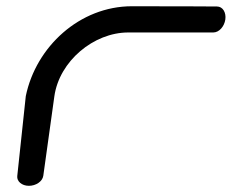

<svg xmlns="http://www.w3.org/2000/svg" viewBox="-20 -601 785 621"><path d="M120.7 -37.3C124 -61.8 141.2 -185.6 155.8 -289.5C171.8 -403.3 283.2 -496 394.8 -496C509.4 -496 669.9 -496 669.9 -496C688.8 -496 705.6 -515.5 708.8 -538C712 -560.5 700.6 -580 681.7 -580C681.7 -580 572.8 -580.8 406.7 -580.8C237.7 -580.8 96.5 -449.9 63.5 -290.6L63.4 -290.4L63.4 -290.1C63.3 -289.4 36.7 -39.6 35.8 -31.3C34.1 -14.8 50.4 0 73.4 0C96 0 117.3 -13.9 120 -32.3C120.2 -34 120.4 -35.6 120.7 -37.3Z"/></svg>

Font: Hi.
Style: Bold
Weight: 400
Designer: Mew Too, Robert Jablonski
Foundry: Cannot Into Space Fonts
Version: Version 1.996